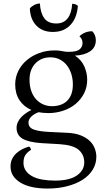

<svg xmlns="http://www.w3.org/2000/svg" viewBox="-20 -824 611 1112"><path d="M259 -169Q244 -169 230.5 -170.5Q217 -172 203 -174Q177 -164 161 -148.5Q145 -133 145 -114Q145 -85 175 -74Q205 -63 263 -60L368 -55Q415 -53 447.5 -40Q480 -27 500 -7.5Q520 12 529 36Q538 60 538 84Q538 125 517 159Q496 193 458.5 217Q421 241 369 254.5Q317 268 255 268Q208 268 169 260Q130 252 101.5 235.5Q73 219 57 195.5Q41 172 41 140Q41 115 50.5 96Q60 77 75.5 63Q91 49 110 39.5Q129 30 148 25Q153 27 156 33Q159 39 160 44Q142 54 129 71Q116 88 116 119Q116 145 129.5 164.5Q143 184 167 197Q191 210 224.5 216Q258 222 298 222Q383 222 425.5 192Q468 162 468 117Q468 72 436 44Q404 16 325 11L221 5Q146 0 111 -20.5Q76 -41 76 -83Q76 -101 83.5 -117Q91 -133 103.5 -146Q116 -159 131.5 -169.5Q147 -180 162 -187Q118 -206 93 -243.5Q68 -281 68 -335Q68 -376 85.5 -412Q103 -448 134 -474.5Q165 -501 206.5 -516.5Q248 -532 296 -532Q313 -532 328 -530Q343 -528 357 -525Q362 -524 367.5 -524Q373 -524 381 -524Q425 -524 441.5 -538.5Q458 -553 458 -575Q458 -588 453 -597.5Q448 -607 440 -614Q471 -643 514 -643Q523 -635 529 -621.5Q535 -608 535 -591Q535 -549 501.5 -526.5Q468 -504 414 -502Q452 -477 468.5 -439Q485 -401 485 -363Q485 -319 467 -283.5Q449 -248 418.5 -222.5Q388 -197 346.5 -183Q305 -169 259 -169ZM271 -492Q246 -492 224.5 -483.5Q203 -475 186.5 -458.5Q170 -442 160.5 -418Q151 -394 151 -362Q151 -326 161 -297.5Q171 -269 188.5 -249.5Q206 -230 230 -219.5Q254 -209 281 -209Q306 -209 328 -216Q350 -223 366.5 -238Q383 -253 392.5 -277Q402 -301 402 -335Q402 -366 393.5 -394Q385 -422 368.5 -444Q352 -466 327.5 -479Q303 -492 271 -492ZM398 -802Q419 -802 431 -790Q429 -760 419.5 -732.5Q410 -705 392 -684Q374 -663 348 -651Q322 -639 286 -639Q226 -639 190.5 -676Q155 -713 153 -775Q161 -786 177 -794.5Q193 -803 211 -804Q214 -750 236 -719Q258 -688 306 -688Q349 -688 372 -718Q395 -748 398 -802Z"/></svg>

Font: Gotu
Style: Regular
Weight: 400
Designer: Sarang Kulkarni & Kailash Malviya
Foundry: Ek Type
Version: Version 2.320;hotconv 1.0.109;makeotfexe 2.5.65596; ttfautoh